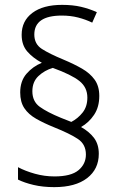

<svg xmlns="http://www.w3.org/2000/svg" viewBox="-20 -781 495 789"><path d="M63 -401Q63 -448 89 -478Q115 -508 152 -523Q115 -543 92 -569.5Q69 -596 69 -638Q69 -695 113 -728Q157 -761 235 -761Q279 -761 313 -753Q347 -745 378 -731L359 -688Q332 -701 301 -709Q270 -717 234 -717Q121 -717 121 -639Q121 -600 152 -580Q183 -560 241 -536Q284 -518 317 -499Q350 -480 369 -453.5Q388 -427 388 -387Q388 -341 366.5 -309Q345 -277 313 -259Q347 -240 366.5 -214Q386 -188 386 -149Q386 -86 338 -49Q290 -12 203 -12Q156 -12 118 -21Q80 -30 54 -43V-94Q84 -78 123.5 -67Q163 -56 204 -56Q272 -56 302.5 -81.5Q333 -107 333 -146Q333 -188 300 -210Q267 -232 202 -258Q160 -275 128.5 -293Q97 -311 80 -336.5Q63 -362 63 -401ZM113 -406Q113 -364 143.5 -342Q174 -320 230 -297L273 -280Q300 -294 319.5 -318.5Q339 -343 339 -380Q339 -422 306.5 -448Q274 -474 197 -502Q163 -492 138 -468.5Q113 -445 113 -406Z"/></svg>

Font: Noto Sans Khmer UI SemiCondensed Light
Style: Regular
Weight: 300
Width: 4
Designer: Danh Hong and the Monotype Design Team
Foundry: Monotype Imaging Inc.
Version: Version 2.002; ttfautohint (v1.8.4.7-5d5b)